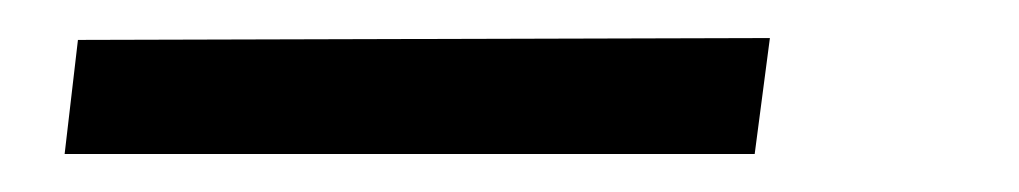

<svg xmlns="http://www.w3.org/2000/svg" viewBox="-20 30 536 101"><path d="M385 50 21 51 14 111H377Z"/></svg>

Font: United Sans Light
Style: Italic
Weight: 300
Italic angle: -8°
Designer: Pablo Impallari, Rodrigo Fuenzalida (Modified by Dan O. Williams)
Version: Version 1.000;PS 001.000;hotconv 1.0.88;makeotf.lib2.5.64775